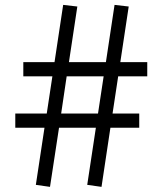

<svg xmlns="http://www.w3.org/2000/svg" viewBox="-20 -744 622 766"><path d="M179.5 1.5 123 -6.5 157.5 -234.5H41V-291H166.5L189 -439.5H73V-496H197.5L232 -724.5L288.5 -718L255 -496H402.5L437 -724.5L493.5 -718L460 -496H567.5V-439.5H451.5L429 -291H535.5V-234.5H420.5L385 1.5L328 -6.5L362.5 -234.5H215.5ZM224 -291H371L393.5 -439.5H246Z"/></svg>

Font: Public Sans
Style: Italic
Weight: 400
Italic angle: -8°
Designer: The Public Sans project authors (U.S. Web Design System). Libre Franklin designed by Pablo Impallari and Rodrigo Fuenzal
Version: Version 1.008; ttfautohint (v1.8.1) -l 8 -r 50 -G 200 -x 14 